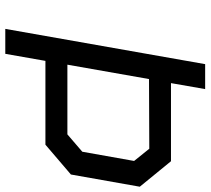

<svg xmlns="http://www.w3.org/2000/svg" viewBox="-54 -722 777 708"><g transform="rotate(90 334.0 -367.5)"><path d="M86 1 216 -736H308L286 -610H574L668 -495L623 -241L513 -147H204L178 1ZM218 -228H475L539 -283L573 -474L528 -530L271 -529Z"/></g></svg>

Font: Tomorrow
Style: Italic
Weight: 400
Italic angle: -10°
Designer: Tony de Marco, Monica Rizzolli
Foundry: Just in Type
Version: Version 2.002